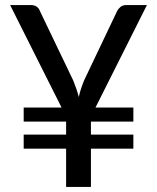

<svg xmlns="http://www.w3.org/2000/svg" viewBox="-20 -738 620 758"><path d="M339 0H241V-151H73.5V-206.5H241V-258H73.5V-313.5H223L20 -718H101.5Q129.5 -718 138 -693.5L269 -420.5Q283.5 -385 291 -355Q297.5 -385 312 -420.5L442 -693.5Q446.5 -703 455.5 -710.5Q464.5 -718 478 -718H560L357 -313.5H506.5V-258H339V-206.5H506.5V-151H339Z"/></svg>

Font: Verano Sans Medium
Style: Regular
Weight: 500
Designer: Lukasz Dziedzic with Adam Twardoch and Botio Nikoltchev
Foundry: tyPoland Lukasz Dziedzic
Version: Version 3.001;December 28, 2019;FontCreator 12.0.0.2547 64-b